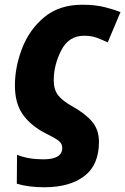

<svg xmlns="http://www.w3.org/2000/svg" viewBox="-20 -579 529 811"><path d="M167 212Q274 212 336 165Q398 118 398 20Q398 -30 370 -64Q342 -98 287 -129Q245 -152 226 -176Q207 -200 207 -240Q207 -304 238.5 -366Q270 -428 335 -428Q367 -428 390.5 -419Q414 -410 435 -400L489 -528Q464 -538 423.5 -548.5Q383 -559 328 -559Q230 -559 167 -506.5Q104 -454 73.5 -375Q43 -296 43 -218Q43 -142 77 -94.5Q111 -47 176 -14Q211 3 227 15Q243 27 243 46Q243 94 163 94Q100 94 52 75L51 197Q101 212 167 212Z"/></svg>

Font: Noto Sans Display Extra
Style: Italic
Weight: 800
Italic angle: -12°
Designer: Monotype Design Team
Foundry: Monotype Imaging Inc.
Version: Version 1.900